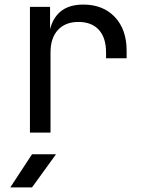

<svg xmlns="http://www.w3.org/2000/svg" viewBox="-20 -580 640 840"><path d="M111 0V-550H199V-445H220L191 -380Q191 -469 229.5 -514.5Q268 -560 344 -560Q431 -560 482.5 -505.5Q534 -451 534 -358V-325H444V-350Q444 -415 412.5 -449.5Q381 -484 323 -484Q266 -484 233.5 -449Q201 -414 201 -350V0ZM25 240 120 95H225L120 240Z"/></svg>

Font: JetBrains Mono Zero
Style: Regular-Zero
Weight: 400
Designer: Philipp Nurullin, Konstantin Bulenkov
Foundry: JetBrains
Version: Version 2.211